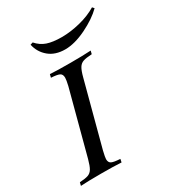

<svg xmlns="http://www.w3.org/2000/svg" viewBox="-186 -745 761 838"><g transform="rotate(-30 195.0 -325.5)"><path d="M128.2 -46Q128.2 -29 139.9 -23.4Q151.6 -17.7 183.1 -16.1L179.8 0Q142.7 -2.4 77.4 -2.4Q10.5 -2.4 -25 0L-21 -16.1Q7.3 -17.7 21.4 -22.6Q35.5 -27.4 44 -41.5Q52.4 -55.6 60.5 -85.5L145.2 -404.8Q151.6 -432.3 151.6 -443.5Q151.6 -461.3 139.9 -466.9Q128.2 -472.6 97.6 -474.2L101.6 -490.3Q134.7 -487.9 204 -487.9Q268.5 -487.9 307.3 -490.3L303.2 -474.2Q273.4 -472.6 259.3 -467.7Q245.2 -462.9 236.7 -449.2Q228.2 -435.5 220.2 -404.8L135.5 -85.5Q128.2 -54.8 128.2 -46ZM406.5 -650.8 414.5 -641.9Q379.8 -607.3 321 -578.6Q262.1 -550 214.5 -550Q164.5 -550 133.1 -576.2Q101.6 -602.4 92.7 -643.5L105.6 -647.6Q126.6 -623.4 154.8 -613.7Q183.1 -604 228.2 -604Q271.8 -604 320.6 -616.1Q369.4 -628.2 406.5 -650.8Z"/></g></svg>

Font: Playfair Display SC
Style: Italic
Weight: 400
Italic angle: -14°
Designer: Claus Eggers Sørensen
Foundry: Claus Eggers Sørensen
Version: Version 1.202; ttfautohint (v1.6)